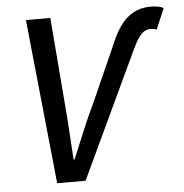

<svg xmlns="http://www.w3.org/2000/svg" viewBox="-49 -713 728 761"><g transform="rotate(-5 314.5 -332.5)"><path d="M148 0 81 -655H178L206 -308Q211 -250 214 -198.5Q217 -147 221 -88H225Q250 -147 271 -198.5Q292 -250 320 -308L416 -524Q447 -601 486 -633Q525 -665 577 -665Q595 -665 607.5 -662.5Q620 -660 629 -655L594 -572Q590 -574 583.5 -575.5Q577 -577 568 -577Q549 -577 533 -560.5Q517 -544 499 -506L261 0Z"/></g></svg>

Font: Source Sans 3 Medium
Style: Italic
Weight: 500
Italic angle: -11°
Designer: Paul D. Hunt
Foundry: Adobe
Version: Version 3.052;hotconv 1.1.0;makeotfexe 2.6.0